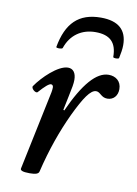

<svg xmlns="http://www.w3.org/2000/svg" viewBox="-76 -680 531 744"><g transform="rotate(10 189.5 -308.0)"><path d="M110 -487C109 -482 132 -482 135 -487C153 -541 196 -570 250 -570C307 -570 334 -544 334 -487C334 -482 356 -482 357 -487C361 -506 364 -523 364 -539C364 -599 329 -629 261 -629C173 -629 127 -582 110 -487ZM93 13C117 13 128 9 130 -1C151 -89 179 -168 212 -238C246 -309 270 -345 292 -345C309 -345 314 -324 339 -324C363 -324 379 -342 379 -368C379 -400 356 -416 329 -416C281 -416 233 -361 183 -250L179 -252L191 -310C198 -342 201 -359 201 -373C201 -401 189 -416 169 -416C130 -416 72 -359 47 -322C41 -313 62 -295 69 -302C92 -328 107 -341 115 -341C121 -341 124 -336 124 -330C124 -323 123 -317 122 -311L57 0C55 8 64 13 93 13Z"/></g></svg>

Font: Junicode Two Beta SemiCondensed Medium
Style: Italic
Weight: 500
Width: 4
Italic angle: -10°
Version: Version 1.063